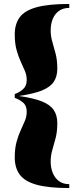

<svg xmlns="http://www.w3.org/2000/svg" viewBox="-20 -800 399 970"><path d="M330 -780V-760Q299 -760 278 -745Q257 -730 246.5 -704.2Q236 -678.5 236 -647Q236 -616.5 244.5 -588.2Q253 -560 261.2 -527.8Q269.5 -495.5 269.5 -453Q269.5 -413.5 251.5 -386.5Q233.5 -359.5 190.8 -342.5Q148 -325.5 74.5 -315Q148 -305 190.8 -288Q233.5 -271 251.5 -244.2Q269.5 -217.5 269.5 -178Q269.5 -135.5 261.2 -103.2Q253 -71 244.5 -42.8Q236 -14.5 236 16Q236 47.5 246.5 73.5Q257 99.5 278 115Q299 130.5 330 130.5V150Q224 150 164 133Q104 116 79.2 81.5Q54.5 47 54.5 -4.5Q54.5 -50.5 63.8 -83.8Q73 -117 84.8 -142.2Q96.5 -167.5 105.8 -189.8Q115 -212 115 -235.5Q115 -266.5 96 -282.2Q77 -298 54.5 -305.5V-325Q77 -332.5 96 -349Q115 -365.5 115 -396Q115 -419.5 105.8 -441.5Q96.5 -463.5 84.8 -488.8Q73 -514 63.8 -547.2Q54.5 -580.5 54.5 -626.5Q54.5 -678 79.2 -712.2Q104 -746.5 164 -763.2Q224 -780 330 -780Z"/></svg>

Font: Bodoni Moda 11pt ExtraBold
Style: Regular
Weight: 800
Designer: Owen Earl
Foundry: indestructible type
Version: Version 2.004